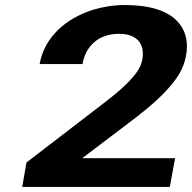

<svg xmlns="http://www.w3.org/2000/svg" viewBox="-20 -741 761 761"><path d="M452 -607C524 -607 555 -566 544 -505C539 -478 526 -458 508 -437C479 -403 444 -373 404 -342L85 -97L68 0H653L674 -114H306L480 -246C539 -290 595 -334 641 -384C676 -422 707 -463 717 -519C723 -550 722 -579 714 -604C689 -681 607 -721 475 -721C429 -721 387 -714 348 -702C245 -669 157 -598 137 -487H307C319 -557 369 -607 452 -607Z"/></svg>

Font: Asimov
Style: XWidIt
Weight: 500
Designer: Google
Version: Version 2.000980; 2014